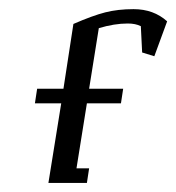

<svg xmlns="http://www.w3.org/2000/svg" viewBox="-20 -404 389 424"><path d="M57.1 -175.8 62 -208H120.1L142.1 -351.1Q184.6 -369.6 212.4 -376.7Q240.2 -383.8 274.9 -383.8Q319.3 -383.8 349.1 -356.9L320.8 -279.8L293.9 -288.1L291 -346.2Q279.3 -352.1 262.2 -352.1Q232.4 -352.1 198.2 -341.8L176.8 -208H252L247.1 -175.8H171.9L148.9 -32.2H176.8L171.9 0H86.9L115.2 -175.8Z"/></svg>

Font: Gawaa
Style: Italic
Weight: 400
Designer: T. Christopher White
Version: Version 1.0